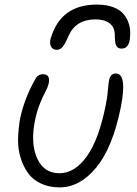

<svg xmlns="http://www.w3.org/2000/svg" viewBox="-20 -770 599 841"><path d="M404.8 -750Q445.8 -750 476.1 -738.5Q506.3 -727.1 522.5 -707Q538.6 -687 545.4 -662.8Q552.2 -638.7 549.8 -609.9Q547.4 -557.1 512.2 -557.1Q496.1 -557.1 489.5 -569.1Q482.9 -581.1 482.9 -615.2Q482.9 -650.4 460.2 -667.7Q437.5 -685.1 398.9 -685.1Q312.5 -685.1 280.8 -613.8Q265.1 -577.1 254.2 -564.5Q243.2 -551.8 228 -551.8Q209.5 -551.8 202.6 -567.9Q195.8 -584 203.1 -605Q247.1 -750 404.8 -750ZM241.2 50.8Q194.8 50.8 158.9 33.7Q123 16.6 102.5 -12.2Q82 -41 70.1 -79.6Q58.1 -118.2 59.1 -161.4Q60.1 -204.6 67.9 -250Q86.4 -338.4 134.8 -423.8Q145 -444.8 168.9 -444.8Q200.2 -444.8 193.8 -407.2Q190.9 -391.1 180.2 -371.1Q169.4 -351.1 155.8 -318.4Q142.1 -285.6 132.8 -240.2Q113.3 -141.1 142.8 -76.2Q172.4 -11.2 240.2 -11.2Q308.1 -11.2 361.1 -86.2Q414.1 -161.1 443.8 -313Q450.2 -343.8 452.6 -374.5Q455.1 -405.3 458 -419.9Q464.4 -448.2 486.8 -448.2Q538.6 -448.2 508.8 -298.8Q473.6 -124 401.9 -36.6Q330.1 50.8 241.2 50.8Z"/></svg>

Font: Shantell Sans Bouncy
Style: Italic
Weight: 300
Italic angle: -11.31°
Designer: Stephen Nixon, Anya Danilova, Shantell Martin
Foundry: Arrow Type
Version: Version 1.006;[9816181b4]